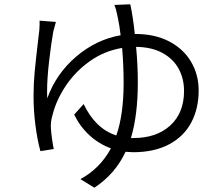

<svg xmlns="http://www.w3.org/2000/svg" viewBox="-20 -811 1040 893"><path d="M607 -653H610Q700 -653 766.5 -618.5Q833 -584 868.5 -524Q904 -464 904 -390Q904 -307 870 -242Q836 -177 767 -140Q698 -103 599 -103L564 -105Q516 -2 419 62L354 22Q445 -27 496 -121Q441 -141 397 -181Q353 -221 325 -278L369 -327Q424 -212 521 -181Q555 -278 555 -427Q555 -504 548 -588Q464 -574 396.5 -525.5Q329 -477 285 -410.5Q241 -344 224 -275Q214 -242 217 -211Q218 -194 222 -165Q226 -136 230 -118L168 -108Q154 -158 145 -227Q136 -296 136 -364Q136 -422 141.5 -479.5Q147 -537 158 -630L163 -672Q165 -703 164 -715L240 -709L228 -665Q218 -610 208.5 -527.5Q199 -445 199 -387Q199 -364 200 -354Q241 -468 334 -547.5Q427 -627 541 -647Q536 -691 528 -729Q520 -770 512 -788L586 -791Q599 -730 607 -653ZM621 -427Q621 -276 589 -169H601Q708 -169 772 -227.5Q836 -286 836 -388Q836 -445 811 -491Q786 -537 736 -564.5Q686 -592 613 -593Q621 -508 621 -427Z"/></svg>

Font: Sinter Normal
Style: Regular
Weight: 350
Foundry: Adobe & rsms
Version: Version 1.000